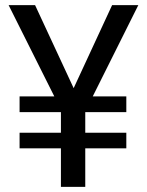

<svg xmlns="http://www.w3.org/2000/svg" viewBox="-20 -731 575 751"><path d="M13.7 -710.9H117.2L268.1 -386.2L418.5 -710.9H521L342.8 -354H474.1V-292.5H313.5V-211.9H474.1V-150.9H313.5V0H218.3V-150.9H56.6V-211.9H218.3V-292.5H56.6V-354H192.4Z"/></svg>

Font: Bert Sans Medium
Style: Regular
Weight: 500
Designer: Christian Robertson, Adam Twardoch, & Cristiano Sobral
Foundry: Google
Version: Version 12.135;January 10, 2020;FontCreator 12.0.0.2547 64-b